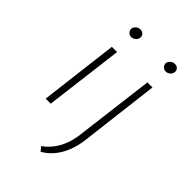

<svg xmlns="http://www.w3.org/2000/svg" viewBox="-219 -616 886 886"><g transform="rotate(45 224.0 -172.5)"><path d="M115 -385H149L101 0H68ZM119 -507Q120 -519 130.5 -527.5Q141 -536 153 -535Q164 -535 171.5 -527.5Q179 -520 178 -509Q177 -496 167 -488Q157 -480 146 -480Q134 -480 126.5 -488.5Q119 -497 119 -507ZM208 170Q244 144 266.5 105.5Q289 67 297 15L347 -385H380L333 3Q325 69 297.5 116.5Q270 164 225 190ZM344 -507Q345 -519 355.5 -527.5Q366 -536 378 -535Q389 -535 396.5 -527.5Q404 -520 403 -509Q402 -496 392 -488Q382 -480 371 -480Q359 -480 351.5 -488.5Q344 -497 344 -507Z"/></g></svg>

Font: Josefin Sans Thin ExtraLight
Style: Italic
Weight: 250
Italic angle: -7°
Version: Version 2.000